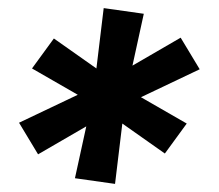

<svg xmlns="http://www.w3.org/2000/svg" viewBox="-20 -577 540 474"><path d="M264 -123 165 -137 193 -265 74 -196 27 -274 172 -343 59 -408 113 -482 218 -408 236 -557 335 -543 307 -415 426 -484 473 -406 328 -337 441 -272 387 -198 282 -272Z"/></svg>

Font: iosevka_custom_sans_ss08 SmBd
Style: Italic
Weight: 600
Italic angle: -10°
Designer: Belleve Invis
Foundry: Belleve Invis
Version: Version 10.3.0; ttfautohint (v1.8.3)